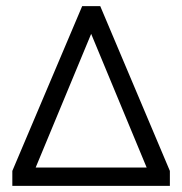

<svg xmlns="http://www.w3.org/2000/svg" viewBox="-20 -603 591 623"><path d="M20 0V-48.4L246.6 -583H305.3L531.2 -48.4V0ZM87.9 -40.5 63.5 -59.3H491.3L463.7 -40.5L256.3 -540.1H295.3Z"/></svg>

Font: Rokkitt SemiBold
Style: Regular
Weight: 600
Designer: Vernon Adams
Foundry: Vernon Adams
Version: Version 3.103